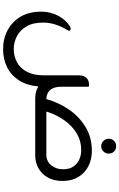

<svg xmlns="http://www.w3.org/2000/svg" viewBox="222 -802 793 1278"><g transform="rotate(90 619.0 -162.5)"><path d="M953 -439Q932 -439 917.5 -454Q903 -469 903 -489Q903 -511 917.5 -525Q932 -539 953 -539Q973 -539 987.5 -525Q1002 -511 1002 -489Q1002 -469 987.5 -454Q973 -439 953 -439ZM983 -377Q1041 -377 1086.5 -353.5Q1132 -330 1158 -286Q1184 -242 1184 -182Q1184 -124 1161 -83.5Q1138 -43 1099.5 -21.5Q1061 0 1014 0H633Q610 0 590.5 -5.5Q571 -11 555 -21Q548 57 513.5 109.5Q479 162 425.5 188Q372 214 306 214Q237 214 180 183.5Q123 153 90 96.5Q57 40 57 -39Q57 -103 85.5 -155Q114 -207 157 -232Q165 -236 171 -236Q184 -236 184 -224Q184 -220 179 -213Q156 -175 143 -135Q130 -95 130 -55Q129 13 154.5 57Q180 101 220.5 122Q261 143 306 143Q354 143 394 121.5Q434 100 457.5 55Q481 10 481 -58V-291Q481 -323 497.5 -340.5Q514 -358 542 -358H549Q557 -358 557 -351V-168Q558 -120 581 -97Q604 -74 638 -74H639Q662 -157 709.5 -225.5Q757 -294 826 -335.5Q895 -377 983 -377ZM722 -74H1009Q1054 -74 1080.5 -107.5Q1107 -141 1106 -186Q1106 -228 1087.5 -254.5Q1069 -281 1040.5 -293.5Q1012 -306 979 -306Q917 -306 866 -275Q815 -244 778.5 -191.5Q742 -139 722 -74Z"/></g></svg>

Font: Zain
Style: Regular
Weight: 400
Designer: Zain,Boutros
Foundry: Mobile Telecommunications Company (Zain), 2024
Version: Version 1.51; ttfautohint (v1.8.4)